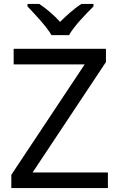

<svg xmlns="http://www.w3.org/2000/svg" viewBox="-20 -964 612 984"><path d="M244 -784H334C358 -829 421 -893 459 -931V-944H397C362 -921 324 -888 288 -852C255 -888 216 -921 181 -944H121V-931C157 -893 218 -829 244 -784ZM533 0V-80H147L523 -646V-714H50V-634H414L38 -68V0Z"/></svg>

Font: Noto Sans Bhaiksuki
Style: Regular
Weight: 400
Designer: Monotype Design Team
Foundry: Monotype Imaging Inc.
Version: Version 2.002